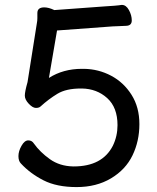

<svg xmlns="http://www.w3.org/2000/svg" viewBox="-20 -732 640 781"><path d="M179 -415Q237 -452 313 -452H322Q381 -451 432 -424Q483 -397 515 -346.5Q547 -296 547 -227Q547 -158 519 -100Q491 -42 431.5 -6.5Q372 29 291.5 29Q211 29 157 1.5Q103 -26 65 -67Q55 -77 55 -97Q55 -117 67.5 -139Q80 -161 95 -161Q110 -161 118 -148Q143 -113 183 -84.5Q223 -56 278 -55H280Q396 -55 439 -139Q458 -178 458 -223Q458 -295 416 -333Q374 -371 313 -372H309Q249 -372 213.5 -350.5Q178 -329 145 -299Q139 -293 126 -293Q113 -293 97 -310Q81 -327 81 -343Q81 -359 92 -398L130 -638Q132 -648 132 -658V-679Q132 -702 160 -702Q178 -702 201 -691L406 -706Q455 -709 464 -710.5Q473 -712 474 -712H476Q493 -712 504.5 -691Q516 -670 516 -649Q516 -628 494 -627Q481 -626 459.5 -625.5Q438 -625 416 -623L212 -608Z"/></svg>

Font: LXGW ZhenKai
Style: Regular
Weight: 400
Designer: LXGW / Fontworks Inc.
Foundry: LXGW / Fontworks Inc.
Version: Version 0.800;June 8, 2025